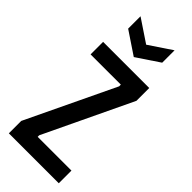

<svg xmlns="http://www.w3.org/2000/svg" viewBox="-282 -925 965 965"><g transform="rotate(45 200.5 -442.0)"><path d="M23 0V-88L248 -559V-571H33V-660H361V-569L138 -101V-90H378V0ZM75 -884 196 -803 317 -884V-796L196 -715L75 -796Z"/></g></svg>

Font: Bricolage Grotesque 12pt Condensed Medium
Style: Regular
Weight: 500
Width: 3
Designer: Mathieu Triay
Foundry: Atelier Triay
Version: Version 1.001; ttfautohint (v1.8.4.7-5d5b);gftools[0.9.33.de